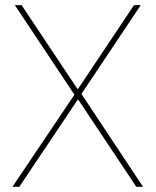

<svg xmlns="http://www.w3.org/2000/svg" viewBox="-20 -718 598 738"><path d="M27.8 0 266.1 -354 37.1 -698.2H63L277.8 -376H279.8L495.1 -698.2H521L293 -356.9L529.8 0H503.9L280.8 -335H278.8L54.2 0Z"/></svg>

Font: Anuphan Thin
Style: Regular
Weight: 250
Designer: Mike Abbink, Paul van der Laan, Pieter van Rosmalen, Mint Tantisuwanna
Foundry: Bold Monday; Cadson Demak
Version: Version 3.002;hotconv 1.0.109;makeotfexe 2.5.65596